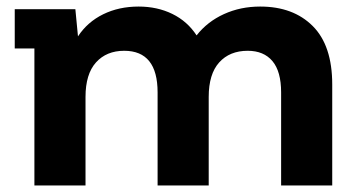

<svg xmlns="http://www.w3.org/2000/svg" viewBox="-20 -566 1102 586"><path d="M994 -308V0H838V-284Q838 -348 811.5 -379.5Q785 -411 736 -411Q681 -411 649 -375.5Q617 -340 617 -270V0H461V-284Q461 -411 359 -411Q305 -411 273 -375.5Q241 -340 241 -270V0H85V-418H25V-538H210L218 -455Q247 -499 295 -522.5Q343 -546 403 -546Q460 -546 506 -523.5Q552 -501 580 -458Q613 -500 663.5 -523Q714 -546 774 -546Q875 -546 934.5 -486.5Q994 -427 994 -308Z"/></svg>

Font: mBank
Style: Bold
Weight: 700
Designer: Julieta Ulanovsky
Foundry: Julieta Ulanovsky
Version: Version 7.200